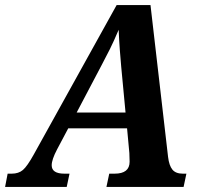

<svg xmlns="http://www.w3.org/2000/svg" viewBox="-79 -734 801 754"><path d="M-59 0 -49 -52H-33Q-6 -52 11 -66.5Q28 -81 54 -128L379 -714H512L581 -118Q585 -84 598 -68Q611 -52 639 -52H653L642 0H339L350 -52H371Q430 -52 430 -99Q430 -108 429.5 -116Q429 -124 429 -133L420 -230H189L145 -147Q124 -107 124 -85Q124 -52 174 -52H194L183 0ZM321 -480 222 -292H414L397 -472Q394 -506 391.5 -538.5Q389 -571 387 -617Q367 -570 352.5 -541Q338 -512 321 -480Z"/></svg>

Font: Noto Serif SemiCondensed
Style: Bold Italic
Weight: 700
Width: 4
Italic angle: -12°
Designer: Monotype Design Team
Foundry: Monotype Imaging Inc.
Version: Version 2.014